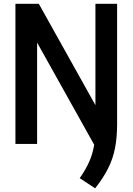

<svg xmlns="http://www.w3.org/2000/svg" viewBox="-20 -760 700 1014"><path d="M482.5 234.5 401 181Q432.5 136 451 94.5Q469.5 53 477.5 4.5L176 -535V0H61.5V-740H185L484 -204.5V-740H598.5V-104.5Q598.5 -33.5 587.2 23.2Q576 80 550.2 130.8Q524.5 181.5 482.5 234.5Z"/></svg>

Font: Encode Sans Cnd SmBold
Style: Regular
Weight: 600
Width: 3
Designer: Multiple Designers
Foundry: Impallari Type
Version: Version 3.002; ttfautohint (v1.8.3) -l 8 -r 50 -G 200 -x 14 